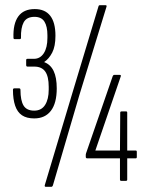

<svg xmlns="http://www.w3.org/2000/svg" viewBox="-20 -698 564 741"><path d="M112 -241Q83 -241 65 -253Q47 -265 38.5 -290Q30 -315 30 -351Q30 -357 35 -357H54Q59 -357 59 -351Q59 -310 71 -290.5Q83 -271 112 -271Q140 -271 154 -293Q168 -315 168 -352V-363Q168 -403 154.5 -422Q141 -441 112 -441H86Q81 -441 81 -447V-466Q81 -471 86 -471H111Q135 -471 149 -492.5Q163 -514 163 -552V-562Q163 -596 151.5 -614.5Q140 -633 113 -633Q83 -633 71.5 -612Q60 -591 61 -552Q61 -547 56 -547H37Q32 -547 32 -552Q30 -606 50.5 -634.5Q71 -663 114 -663Q154 -663 174 -637Q194 -611 194 -560Q194 -519 181.5 -495Q169 -471 151 -459V-458Q175 -449 187 -424Q199 -399 199 -357Q199 -300 176.5 -270.5Q154 -241 112 -241ZM157 23Q151 23 153 16L259 -338L360 -673Q361 -678 366 -678H387Q393 -678 391 -672L286 -330L184 18Q182 23 178 23ZM448 0Q443 0 443 -5V-87H316Q311 -87 311 -93V-96Q311 -99 311 -101Q311 -103 312 -106L415 -404Q417 -409 421 -409H442Q445 -409 446 -407.5Q447 -406 446 -403L348 -117H443L444 -263Q444 -268 449 -268H467Q471 -268 471 -263V-117H504Q508 -117 508 -112V-92Q508 -87 504 -87H471V-5Q471 0 466 0Z"/></svg>

Font: Sofia Sans Extra Condensed ExtraLight
Style: Regular
Weight: 250
Designer: Botio Nikoltchev, Ani Petrova
Foundry: lettersoup
Version: Version 4.101